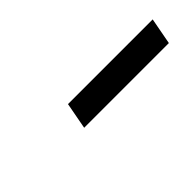

<svg xmlns="http://www.w3.org/2000/svg" viewBox="18 -886 436 436"><g transform="rotate(-45 236.0 -668.0)"><path d="M178 -700H450L438 -636H166Z"/></g></svg>

Font: Fixel Italic Variable Display Thin
Style: Italic
Weight: 100
Italic angle: -10°
Designer: AlfaBravo + MacPaw
Foundry: Kyrylo Tkachov, Marchela Mozhyna, Serhii Makarenko, Maria Weinstein, Zakhar Kryvoshyya
Version: Version 1.210;Glyphs 3.2 (3217)